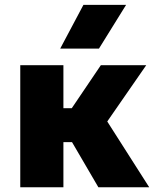

<svg xmlns="http://www.w3.org/2000/svg" viewBox="-20 -790 658 810"><path d="M395 0 238.5 -268 405.5 -515H597L432.5 -277.5L609.5 0ZM65.5 0V-515H247.5V-333.5H405V-190.5H247.5V0ZM234 -585 332 -769.5H512L397.5 -585Z"/></svg>

Font: Geologica Roman ExtraBold
Style: Regular
Weight: 800
Designer: Sindre Bremnes, Frode Helland
Foundry: Monokrom Skriftforlag AS
Version: Version 1.010;gftools[0.9.28]